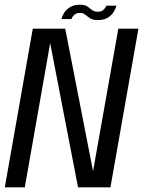

<svg xmlns="http://www.w3.org/2000/svg" viewBox="-40 -797 608 817"><path d="M-19.5 0 99.5 -675H237.5L356 -68.5L463.5 -675H549L430 0H292L173.5 -613.5L65.5 0ZM376 -711.5Q355.5 -711.5 344 -719Q332.5 -726.5 323.2 -734.2Q314 -742 300.5 -742Q284.5 -742 275.2 -733Q266 -724 264.5 -716H221.5Q224 -727.5 232.5 -741.8Q241 -756 258 -766.5Q275 -777 301.5 -777Q321 -777 331.8 -769.5Q342.5 -762 351.8 -754.5Q361 -747 377 -747Q392 -747 401.2 -756Q410.5 -765 412.5 -773H455.5Q453 -762.5 444.8 -748Q436.5 -733.5 419.8 -722.5Q403 -711.5 376 -711.5Z"/></svg>

Font: Anybody
Style: Italic
Weight: 400
Italic angle: -10°
Designer: Tyler Finck
Foundry: Etcetera Type Company
Version: Version 1.010; ttfautohint (v1.8.3) -l 8 -r 50 -G 200 -x 14 